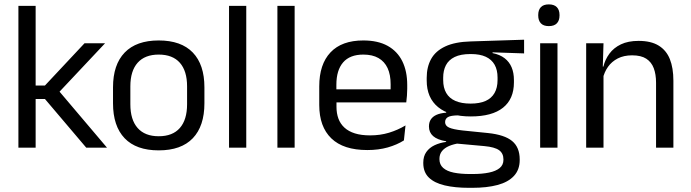

<svg xmlns="http://www.w3.org/2000/svg" viewBox="-20 -690 3226 897"><path d="M383 0 190 -227.5H138.5V-290.5H190L375 -488H471L249.5 -252.5V-272L480 0ZM66 0V-662.5H146.5V0Z M721.5 12.5Q616.5 12.5 562.2 -44.2Q508 -101 508 -207.5V-282Q508 -388 562.5 -444.5Q617 -501 721.5 -501Q826.5 -501 880.8 -444.5Q935 -388 935 -282V-207.5Q935 -101 880.8 -44.2Q826.5 12.5 721.5 12.5ZM721.5 -53.5Q786.5 -53.5 820.2 -92Q854 -130.5 854 -203V-286.5Q854 -358.5 820.2 -396.8Q786.5 -435 721.5 -435Q657 -435 623 -396.8Q589 -358.5 589 -286.5V-203Q589 -130.5 623 -92Q657 -53.5 721.5 -53.5Z M1050 0V-662.5H1130.5V0Z M1276 0V-662.5H1356.5V0Z M1696 11Q1584.5 11 1528 -43.5Q1471.5 -98 1471.5 -199.5V-286.5Q1471.5 -389.5 1524 -445.2Q1576.5 -501 1677.5 -501Q1745.5 -501 1791 -475.8Q1836.5 -450.5 1859.5 -404Q1882.5 -357.5 1882.5 -293V-275Q1882.5 -259 1881.2 -243Q1880 -227 1878 -211.5H1803.5Q1804.5 -235.5 1804.8 -257Q1805 -278.5 1805 -296.5Q1805 -341 1790.8 -371.8Q1776.5 -402.5 1748.2 -418.8Q1720 -435 1677.5 -435Q1614.5 -435 1583 -398.5Q1551.5 -362 1551.5 -294V-247.5L1552 -237.5V-191Q1552 -160.5 1561 -136Q1570 -111.5 1589.2 -93.8Q1608.5 -76 1638.2 -66.8Q1668 -57.5 1709 -57.5Q1756.5 -57.5 1797.5 -70Q1838.5 -82.5 1874.5 -104L1867 -34Q1834.5 -13.5 1791.5 -1.2Q1748.5 11 1696 11ZM1514 -211.5V-272.5H1861V-211.5Z M2179.5 -146Q2080 -146 2026.8 -189.5Q1973.5 -233 1973.5 -314V-326.5Q1973.5 -377 1994.2 -414.5Q2015 -452 2060.5 -473.2Q2106 -494.5 2179.5 -496.5L2428.5 -504.5V-440.5L2281.5 -445.5L2281 -442Q2315.5 -435 2337.5 -418Q2359.5 -401 2370.2 -375.5Q2381 -350 2381 -316V-305Q2381 -227.5 2330 -186.8Q2279 -146 2179.5 -146ZM2176 123H2187.5Q2232.5 123 2264.8 116.2Q2297 109.5 2314.5 95Q2332 80.5 2332 56.5V54.5Q2332 26.5 2311.8 11.8Q2291.5 -3 2242.5 -7.5L2104.5 -20L2127.5 -21Q2099.5 -17 2078.2 -8Q2057 1 2045 15.8Q2033 30.5 2033 52.5V53.5Q2033 79 2050.5 94.5Q2068 110 2100 116.5Q2132 123 2176 123ZM2171.5 187.5Q2105.5 187.5 2057.8 176.2Q2010 165 1983.8 139.8Q1957.5 114.5 1957.5 72V70Q1957.5 40 1971.8 20Q1986 0 2010.2 -11.5Q2034.5 -23 2064.5 -27L2064 -30Q2023 -37 2003.5 -54.2Q1984 -71.5 1984 -99V-99.5Q1984 -118.5 1992.8 -132Q2001.5 -145.5 2019.2 -153.5Q2037 -161.5 2064.5 -163.5V-173.5L2157.5 -150L2119.5 -151Q2085.5 -150.5 2072.5 -142.8Q2059.5 -135 2059.5 -119.5V-119Q2059.5 -102.5 2078 -94Q2096.5 -85.5 2141 -80.5L2259.5 -68.5Q2337 -60.5 2372.5 -31.2Q2408 -2 2408 55V57.5Q2408 103 2381 132Q2354 161 2304.5 174.2Q2255 187.5 2186 187.5ZM2178.5 -206Q2220.5 -206 2248.2 -218.2Q2276 -230.5 2290.2 -255.2Q2304.5 -280 2304.5 -316V-328Q2304.5 -363 2290.8 -387.5Q2277 -412 2249.5 -424.8Q2222 -437.5 2180.5 -437.5H2177.5Q2132.5 -437.5 2104.2 -423.8Q2076 -410 2063.2 -385.2Q2050.5 -360.5 2050.5 -327.5V-316Q2050.5 -280 2064.8 -255.5Q2079 -231 2107.5 -218.5Q2136 -206 2178.5 -206Z M2503.5 0V-488H2584.5V0ZM2544 -568Q2519 -568 2506.8 -581.2Q2494.5 -594.5 2494.5 -617.5V-620Q2494.5 -643.5 2506.8 -656.5Q2519 -669.5 2544 -669.5Q2569 -669.5 2581.5 -656.5Q2594 -643.5 2594 -620V-617.5Q2594 -594 2581.5 -581Q2569 -568 2544 -568Z M3045 0V-303.5Q3045 -343 3034.2 -371.5Q3023.5 -400 2999.2 -415.8Q2975 -431.5 2933 -431.5Q2894.5 -431.5 2866.2 -417Q2838 -402.5 2820.5 -377.8Q2803 -353 2796 -321.5L2781.5 -379H2799Q2807 -412 2827 -439.2Q2847 -466.5 2880.8 -482.8Q2914.5 -499 2963.5 -499Q3021.5 -499 3057.2 -477Q3093 -455 3109.5 -413.8Q3126 -372.5 3126 -312.5V0ZM2718.5 0V-488H2799.5L2796 -371L2799.5 -366.5V0Z"/></svg>

Font: Anek Gurmukhi
Style: Regular
Weight: 400
Designer: Sarang Kulkarni (Gurmukhi), Yesha Goshar (Latin)
Foundry: Ek Type
Version: Version 1.003